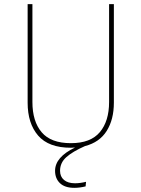

<svg xmlns="http://www.w3.org/2000/svg" viewBox="-20 -701 680 924"><path d="M528 -681V-207Q528 -126 493.5 -71Q459 -16 389 2Q330 28 299.5 55Q269 82 269 121Q269 149 288 165Q307 181 341 181Q365 181 394 174L392 196Q363 203 338 203Q292 203 268.5 180.5Q245 158 245 121Q245 55 341 9L321 10Q214 10 163.5 -48.5Q113 -107 113 -207V-681H136V-210Q136 -117 180.5 -64.5Q225 -12 321 -12Q416 -12 460.5 -65Q505 -118 505 -210V-681Z"/></svg>

Font: FiraSans
Style: Regular
Weight: 150
Designer: Carrois Corporate & Edenspiekermann AG
Foundry: Carrois Corporate GbR & Edenspiekermann AG
Version: Version 3.106;PS 003.106;hotconv 1.0.70;makeotf.lib2.5.58329